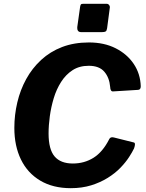

<svg xmlns="http://www.w3.org/2000/svg" viewBox="-20 -974 765 1004"><path d="M445 -752Q525 -752 585 -721.5Q645 -691 679.5 -639.5Q714 -588 716 -523Q716 -504 701 -504L571 -496Q557 -495 556 -520Q552 -568 525.5 -599Q499 -630 444 -630Q395 -630 359.5 -607Q324 -584 299.5 -545.5Q275 -507 261 -460.5Q247 -414 240.5 -366Q234 -318 234 -276Q234 -193 265.5 -156Q297 -119 361 -119Q421 -119 469 -149Q517 -179 551 -246Q557 -260 576 -255L680 -229Q691 -226 681 -198Q672 -179 654.5 -152Q637 -125 609.5 -96.5Q582 -68 543.5 -44Q505 -20 457 -5Q409 10 350 10Q257 10 190.5 -29.5Q124 -69 89.5 -140Q55 -211 55 -305Q55 -373 70.5 -438.5Q86 -504 117 -560.5Q148 -617 195 -660.5Q242 -704 304.5 -728Q367 -752 445 -752ZM554 -932 540 -826Q538 -813 532.5 -809.5Q527 -806 513 -806H405Q392 -806 387.5 -813.5Q383 -821 384 -832L399 -939Q401 -949 403.5 -951.5Q406 -954 414 -954H539Q546 -954 551 -947Q556 -940 554 -932Z"/></svg>

Font: Libre Franklin Thin
Style: Bold Italic
Weight: 700
Italic angle: -8°
Version: Version 3.000